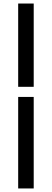

<svg xmlns="http://www.w3.org/2000/svg" viewBox="-20 -878 296 1093"><path d="M83.5 -383.8V-857.9H171.9V-383.8ZM83.5 194.8V-326.2H171.9V194.8Z"/></svg>

Font: TypoPRO Playfair Display SC
Style: Bold
Weight: 700
Designer: Claus Eggers Sørensen
Foundry: Claus Eggers Sørensen
Version: Version 1.004;PS 001.004;hotconv 1.0.70;makeotf.lib2.5.58329